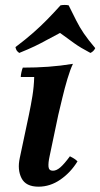

<svg xmlns="http://www.w3.org/2000/svg" viewBox="-20 -722 396 758"><path d="M132 15Q82 15 65 -18.5Q48 -52 58 -98L94 -268Q102 -306 108 -343Q114 -380 115 -418H62Q62 -425 64.5 -436.5Q67 -448 70 -455Q123 -455 171 -458.5Q219 -462 268 -470Q257 -447 246 -410Q235 -373 226 -335Q217 -297 210 -268L176 -106Q170 -79 171.5 -63.5Q173 -48 189 -48Q203 -48 218.5 -61.5Q234 -75 256 -105Q264 -101 271.5 -96.5Q279 -92 286 -85Q259 -41 218.5 -13Q178 15 132 15ZM56 -513Q49 -518 46 -522.5Q43 -527 41 -536Q82 -567 111.5 -593Q141 -619 166 -644.5Q191 -670 219 -701Q236 -704 251 -701Q268 -667 281 -641Q294 -615 311 -590Q328 -565 356 -532Q350 -519 337 -513Q297 -534 273.5 -551Q250 -568 217 -592Q186 -576 163.5 -563.5Q141 -551 117 -539.5Q93 -528 56 -513Z"/></svg>

Font: Poltawski Nowy SemiBold
Style: Italic
Weight: 600
Italic angle: -12°
Version: Version 1.001;gftools[0.9.25]